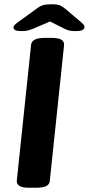

<svg xmlns="http://www.w3.org/2000/svg" viewBox="-20 -880 417 902"><path d="M115 2Q56 2 59 -32L126 -669Q129 -702 189 -702H224Q284 -702 281 -668L214 -31Q213 -14 197.5 -6Q182 2 150 2ZM81 -734Q57 -734 50 -739.5Q43 -745 43 -750Q43 -755 47 -760.5Q51 -766 62 -774L149 -837Q167 -851 181.5 -855.5Q196 -860 222 -860Q251 -860 263.5 -854Q276 -848 290 -836L363 -774Q374 -764 375.5 -759.5Q377 -755 377 -751Q377 -746 369 -740Q361 -734 335 -734Q318 -734 308 -736Q298 -738 289 -742L215 -779L138 -746Q121 -739 109.5 -736.5Q98 -734 81 -734Z"/></svg>

Font: Asap Expanded Expanded Regular
Style: Bold Italic
Weight: 700
Width: 7
Italic angle: -6°
Designer: Pablo Cosgaya
Foundry: Omnibus-Type
Version: Version 3.001; ttfautohint (v1.8.4.7-5d5b)